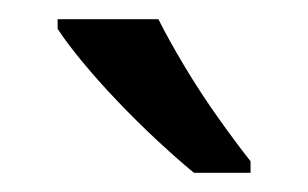

<svg xmlns="http://www.w3.org/2000/svg" viewBox="-20 -786 321 200"><path d="M145 -766Q156 -744 172.5 -716.5Q189 -689 207.5 -663Q226 -637 241 -618V-606H182Q165 -620 144 -639.5Q123 -659 102.5 -680.5Q82 -702 65.5 -722Q49 -742 40 -756V-766Z"/></svg>

Font: Noto Sans Tangsa
Style: Regular
Weight: 400
Designer: David Williams
Foundry: Google LLC
Version: Version 1.504